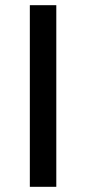

<svg xmlns="http://www.w3.org/2000/svg" viewBox="-20 -720 332 740"><path d="M95 -700H197V0H95Z"/></svg>

Font: Niramit Medium
Style: Regular
Weight: 500
Designer: Katatrad Aksorn Co.,Ltd.
Foundry: Cadson Demak Co.,Ltd.
Version: Version 1.000; ttfautohint (v1.6)